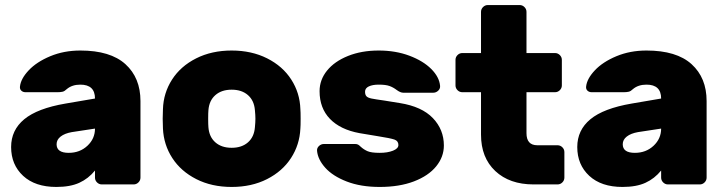

<svg xmlns="http://www.w3.org/2000/svg" viewBox="-20 -730 2870 760"><path d="M356 -340Q356 -395 298 -395Q265 -395 244 -377Q236 -369 228 -367Q220 -365 208 -365H81Q71 -365 64.5 -371Q58 -377 59 -387Q62 -418 93.5 -451.5Q125 -485 179 -507.5Q233 -530 298 -530Q417 -530 476.5 -476Q536 -422 536 -330V-27Q536 -16 528 -8Q520 0 509 0H383Q372 0 364 -8Q356 -16 356 -27V-55Q330 -23 294 -6.5Q258 10 203 10Q119 10 71.5 -34Q24 -78 24 -148Q24 -215 76 -258Q128 -301 239 -320ZM264 -207Q236 -202 220 -189.5Q204 -177 204 -159Q204 -125 252 -125Q296 -125 326 -153Q356 -181 356 -221Z M897 10Q818 10 757 -21Q696 -52 662 -104.5Q628 -157 625 -221L624 -260L625 -298Q627 -362 661 -415Q695 -468 756.5 -499Q818 -530 897 -530Q976 -530 1037.5 -499Q1099 -468 1133 -415Q1167 -362 1169 -298Q1170 -288 1170 -260Q1170 -231 1169 -221Q1166 -157 1132 -104.5Q1098 -52 1037 -21Q976 10 897 10ZM989 -226Q991 -246 991 -260Q991 -274 989 -294Q986 -332 961.5 -353.5Q937 -375 897 -375Q857 -375 832.5 -353.5Q808 -332 805 -294Q804 -284 804 -260Q804 -236 805 -226Q808 -188 832.5 -166.5Q857 -145 897 -145Q937 -145 961.5 -166.5Q986 -188 989 -226Z M1245 -369Q1245 -414 1274.5 -450.5Q1304 -487 1357.5 -508.5Q1411 -530 1479 -530Q1546 -530 1600.5 -509.5Q1655 -489 1687 -457Q1719 -425 1722 -390Q1723 -379 1714.5 -371Q1706 -363 1695 -363H1576Q1565 -363 1550 -374Q1537 -384 1522 -389.5Q1507 -395 1479 -395Q1455 -395 1440 -388Q1425 -381 1425 -367Q1425 -355 1430.5 -349Q1436 -343 1450.5 -340Q1465 -337 1501 -332L1563 -322Q1650 -308 1693.5 -262.5Q1737 -217 1737 -154Q1737 -109 1706.5 -71.5Q1676 -34 1618.5 -12Q1561 10 1483 10Q1408 10 1352.5 -11.5Q1297 -33 1267.5 -66Q1238 -99 1235 -133Q1234 -144 1242.5 -152Q1251 -160 1262 -160H1386Q1393 -160 1397.5 -157.5Q1402 -155 1408 -149Q1420 -138 1435 -131.5Q1450 -125 1483 -125Q1514 -125 1535.5 -133.5Q1557 -142 1557 -156Q1557 -172 1541.5 -177.5Q1526 -183 1475 -191L1403 -203Q1327 -217 1286 -259.5Q1245 -302 1245 -369Z M2107 -155H2187Q2198 -155 2206 -147Q2214 -139 2214 -128V-27Q2214 -16 2206 -8Q2198 0 2187 0H2092Q1997 0 1940.5 -53Q1884 -106 1884 -197V-365H1810Q1799 -365 1791 -373Q1783 -381 1783 -392V-493Q1783 -504 1791 -512Q1799 -520 1810 -520H1884V-683Q1884 -694 1892 -702Q1900 -710 1911 -710H2037Q2048 -710 2056 -702Q2064 -694 2064 -683V-520H2177Q2188 -520 2196 -512Q2204 -504 2204 -493V-392Q2204 -381 2196 -373Q2188 -365 2177 -365H2064V-203Q2064 -155 2107 -155Z M2597 -340Q2597 -395 2539 -395Q2506 -395 2485 -377Q2477 -369 2469 -367Q2461 -365 2449 -365H2322Q2312 -365 2305.5 -371Q2299 -377 2300 -387Q2303 -418 2334.5 -451.5Q2366 -485 2420 -507.5Q2474 -530 2539 -530Q2658 -530 2717.5 -476Q2777 -422 2777 -330V-27Q2777 -16 2769 -8Q2761 0 2750 0H2624Q2613 0 2605 -8Q2597 -16 2597 -27V-55Q2571 -23 2535 -6.5Q2499 10 2444 10Q2360 10 2312.5 -34Q2265 -78 2265 -148Q2265 -215 2317 -258Q2369 -301 2480 -320ZM2505 -207Q2477 -202 2461 -189.5Q2445 -177 2445 -159Q2445 -125 2493 -125Q2537 -125 2567 -153Q2597 -181 2597 -221Z"/></svg>

Font: Hezaedrus
Style: Bold
Weight: 700
Designer: Hubert & Fischer
Foundry: Hubert & Fischer
Version: Version 1.10;September 3, 2019;FontCreator 11.5.0.2425 64-bi